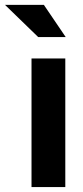

<svg xmlns="http://www.w3.org/2000/svg" viewBox="-74 -758 338 778"><path d="M53.7 0V-521H190.6V0ZM80.7 -607.9 -53.7 -738.2H103.8L192.2 -607.9Z"/></svg>

Font: Red Hat Display
Style: Regular
Weight: 300
Designer: Pentagram, MCKL
Foundry: Pentagram, MCKL
Version: Version 1.023